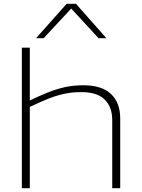

<svg xmlns="http://www.w3.org/2000/svg" viewBox="-20 -991 748 1011"><path d="M95 0V-740H137V-462Q185 -485 229 -503Q273 -521 319 -531.5Q365 -542 420 -542Q515 -542 564 -496.5Q613 -451 613 -367V0H571V-359Q571 -427 531.5 -466.5Q492 -506 408 -506Q357 -506 313.5 -496Q270 -486 227.5 -468.5Q185 -451 137 -428V0ZM170 -790 331 -971H380L540 -790H499L355 -946L210 -790Z"/></svg>

Font: Georama Extended ExtraLight
Style: Regular
Weight: 200
Width: 7
Designer: Jean-Baptiste Levee
Foundry: Production Type
Version: Version 1.000